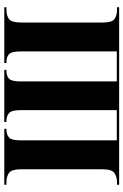

<svg xmlns="http://www.w3.org/2000/svg" viewBox="140 -716 576 896"><g transform="rotate(-90 428.0 -268.0)"><path d="M14 0V-10H26Q52 -10 69 -22.5Q86 -35 86 -76V-459Q86 -501 69.5 -513.5Q53 -526 26 -526H14V-536H275V-526H272Q248 -526 234.5 -514Q221 -502 221 -459V-11H362V-460Q362 -502 348 -514Q334 -526 312 -526H307V-536H550V-526H546Q522 -526 509 -514Q496 -502 496 -459V-11H636V-459Q636 -502 623 -514Q610 -526 586 -526H582V-536H842V-526H831Q803 -526 787 -514Q771 -502 771 -459V-75Q771 -34 787 -22Q803 -10 830 -10H842V0Z"/></g></svg>

Font: Noto Serif Display Condensed
Style: Bold
Weight: 700
Width: 3
Designer: Monotype Design Team
Foundry: Monotype Imaging Inc.
Version: Version 2.009